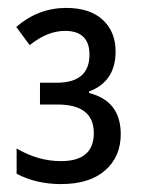

<svg xmlns="http://www.w3.org/2000/svg" viewBox="-20 -873 359 485"><path d="M21 -805 55 -759Q100 -795 144 -795Q206 -795 206 -735Q206 -664 123 -664H81V-609H125Q217 -609 217 -537Q217 -466 134 -466Q76 -466 22 -498V-434Q72 -408 134 -408Q206 -408 245.5 -442.5Q285 -477 285 -534Q285 -618 205 -638V-642Q272 -667 272 -743Q272 -793 239.5 -823Q207 -853 147 -853Q77 -853 21 -805Z"/></svg>

Font: Noto Sans Display SemiCondensed
Style: Regular
Weight: 400
Width: 4
Designer: Monotype Design team
Foundry: Monotype Imaging Inc.
Version: 1.000